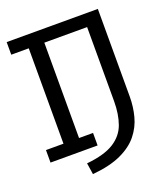

<svg xmlns="http://www.w3.org/2000/svg" viewBox="-148 -791 897 1031"><g transform="rotate(-20 300.0 -276.0)"><path d="M194.5 71Q296 61 350.2 27Q404.5 -7 424.8 -63Q445 -119 445 -193.5V-616.5H200.5V-71.5H280.5V0H11.5V-71.5H111.5V-616.5H11.5V-688.5H532.5V-188Q532.5 -129.5 518.2 -75.5Q504 -21.5 468.2 23Q432.5 67.5 368.5 97.2Q304.5 127 204.5 136Z"/></g></svg>

Font: Fast_Mono
Style: Regular
Weight: 400
Monospace: yes
Designer: Carrois Corporate, Edenspiekermann AG, Nikita Prokopov
Foundry: Carrois Corporate, Edenspiekermann AG, Nikita Prokopov
Version: Version 5.002